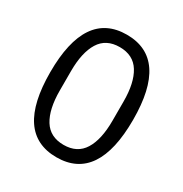

<svg xmlns="http://www.w3.org/2000/svg" viewBox="-168 -839 935 980"><g transform="rotate(30 300.0 -349.0)"><path d="M56 -349Q56 -710 300 -710Q544 -710 544 -349Q544 12 300 12Q56 12 56 -349ZM455 -292V-406Q455 -516 417.5 -576.5Q380 -637 300 -637Q220 -637 182.5 -576.5Q145 -516 145 -406V-292Q145 -182 182.5 -121.5Q220 -61 300 -61Q380 -61 417.5 -121.5Q455 -182 455 -292Z"/></g></svg>

Font: iA Writer Duo S
Style: Regular
Weight: 400
Designer: Mike Abbink, Paul van der Laan, Pieter van Rosmalen, Oliver Reichenstein
Foundry: Bold Monday and Information Architects Inc.
Version: Version 2.000